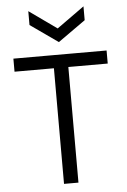

<svg xmlns="http://www.w3.org/2000/svg" viewBox="-60 -938 649 981"><g transform="rotate(-5 265.0 -447.5)"><path d="M228 0V-660H302V0ZM26 -593V-660H504V-593ZM123 -895 265 -794 406 -895V-824L265 -724L123 -824Z"/></g></svg>

Font: Bricolage Grotesque 24pt Light
Style: Regular
Weight: 300
Designer: Mathieu Triay
Foundry: Atelier Triay
Version: Version 1.001;gftools[0.9.33.dev8+g029e19f]